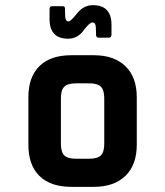

<svg xmlns="http://www.w3.org/2000/svg" viewBox="-20 -724 640 744"><path d="M172 -650V-688Q172 -700 182 -700H222Q228 -700 230 -697.5Q232 -695 232 -688V-677Q232 -655 235 -648Q238 -641 246 -641Q254 -641 279 -672.5Q304 -704 340 -704Q412 -704 412 -628V-591Q412 -578 402 -578H362Q352 -578 352 -591V-600Q352 -623 349 -630Q346 -637 337 -637Q328 -637 306 -609Q282 -574 244 -574Q172 -574 172 -650ZM344 0H256Q176 0 133 -42Q90 -84 90 -163V-347Q90 -426 133 -468Q176 -510 256 -510H344Q422 -510 466 -467.5Q510 -425 510 -347V-163Q510 -85 466 -42.5Q422 0 344 0ZM274 -109H326Q358 -109 371 -122Q384 -135 384 -167V-343Q384 -375 371 -388Q358 -401 326 -401H274Q242 -401 229 -388Q216 -375 216 -343V-167Q216 -135 229 -122Q242 -109 274 -109Z"/></svg>

Font: RajdhaniMono
Style: Bold
Weight: 700
Monospace: yes
Designer: Satya Rajpurohit, Jyotish Sonowal
Foundry: Indian Type Foundry
Version: Version 1.201;PS 1.0;hotconv 1.0.78;makeotf.lib2.5.61930; tt